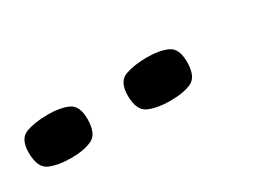

<svg xmlns="http://www.w3.org/2000/svg" viewBox="-22 -652 413 307"><g transform="rotate(-30 184.0 -498.5)"><path d="M237.8 -458.6Q214.3 -458.6 198.6 -465.4Q182.8 -472.2 182.8 -499.6Q182.8 -525.7 199.6 -531.7Q216.4 -537.6 239.6 -537.6Q262.4 -537.6 277.2 -531Q291.9 -524.3 291.9 -499.6Q291.9 -472.2 277.3 -465.4Q262.7 -458.6 237.8 -458.6ZM55 -458.6Q30.9 -458.6 15.4 -465.4Q0 -472.2 0 -500Q0 -525.7 16.6 -531.7Q33.3 -537.6 56.8 -537.6Q79.6 -537.6 94 -531Q108.4 -524.3 108.4 -500Q108.4 -472.5 93.6 -465.6Q78.9 -458.6 55 -458.6Z"/></g></svg>

Font: Genos Thin
Style: Regular
Weight: 100
Designer: Robert E. Leuschke
Foundry: Robert E. Leuschke
Version: Version 1.010